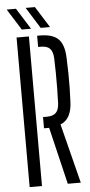

<svg xmlns="http://www.w3.org/2000/svg" viewBox="-63 -988 477 1023"><g transform="rotate(-5 176.0 -476.5)"><path d="M257 0 184 -305.5H156.5V-365.5H176.5Q210.5 -365.5 226 -381.5Q241.5 -397.5 243 -432Q244.5 -471.5 245 -512.2Q245.5 -553 245 -593.5Q244.5 -634 243 -673.5Q241.5 -708 226.2 -724Q211 -740 177.5 -740H163V-800H177.5Q245.5 -800 276 -770Q306.5 -740 309 -670.5Q311 -626 311.5 -586.2Q312 -546.5 311.5 -509.2Q311 -472 309 -435Q306 -341.5 246 -318L326.5 0ZM53 0V-800H119V0ZM84.5 -840 13.5 -953H63L134 -840ZM185.5 -840 115 -953H164.5L235.5 -840Z"/></g></svg>

Font: Big Shoulders Stencil Display Thin
Style: Regular
Weight: 400
Version: Version 2.001